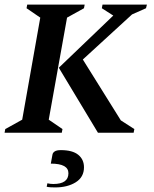

<svg xmlns="http://www.w3.org/2000/svg" viewBox="-27 -580 672 839"><path d="M-7 0 -4 -16 70 -57 149 -503 89 -544 92 -560H343L340 -544L266 -503L186 -57L246 -16L243 0ZM401 0 230 -284 468 -512 418 -544 421 -560H615L611 -544L550 -517L335 -320L501 -54L560 -16L557 0ZM214 239Q205 239 195 238.5Q185 238 177 236L180 221Q193 224 206 224Q272 224 272 177Q272 135 195 135L202 97Q203 88 211.5 82Q220 76 239 76Q290 76 315 96.5Q340 117 340 151Q340 194 304 216.5Q268 239 214 239Z"/></svg>

Font: Spectral SC SemiBold
Style: Italic
Weight: 600
Italic angle: -10°
Designer: Jean-Baptiste Levee
Foundry: Production Type
Version: Version 2.001